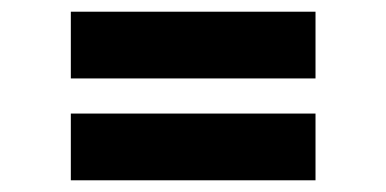

<svg xmlns="http://www.w3.org/2000/svg" viewBox="-20 -514 660 328"><path d="M101 -380V-494H519V-380ZM101 -206V-320H519V-206Z"/></svg>

Font: Space Grotesk
Style: Bold
Weight: 700
Designer: Florian Karsten
Foundry: Florian Karsten
Version: Version 2.000